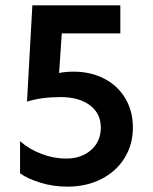

<svg xmlns="http://www.w3.org/2000/svg" viewBox="-20 -688 572 718"><path d="M477 -211Q477 -148 446 -97.5Q415 -47 359 -18.5Q303 10 232 10Q179 10 130.5 -5Q82 -20 55 -40V-160Q89 -130 135 -112.5Q181 -95 227 -95Q284 -95 320.5 -127Q357 -159 357 -211Q357 -264 316 -294.5Q275 -325 207 -325Q135 -325 81 -308L101 -668H430V-563H211L201 -415Q223 -420 255 -420Q320 -420 370.5 -393.5Q421 -367 449 -319.5Q477 -272 477 -211Z"/></svg>

Font: Madhuban Medium
Style: Regular
Weight: 500
Designer: jaikishan Patel
Foundry: MagicType
Version: Version 1.000